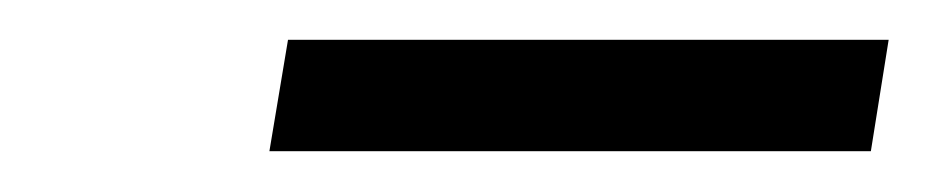

<svg xmlns="http://www.w3.org/2000/svg" viewBox="-20 -731 460 95"><path d="M419.7 -711.3 410.9 -656.2H113.3L122.5 -711.3Z"/></svg>

Font: Inter P Light
Style: Italic
Weight: 300
Italic angle: 9.39999°
Designer: Rasmus Andersson
Foundry: rsms
Version: Version 3.018;git-588b23468